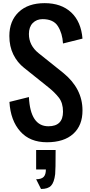

<svg xmlns="http://www.w3.org/2000/svg" viewBox="-20 -904 578 1232"><path d="M165.5 -686Q165.5 -612.3 228 -562.5L384.3 -437.5Q509.3 -336.4 509.3 -195.8Q509.8 -99.6 450.2 -45.4Q390.6 8.8 281.2 8.8Q171.9 8.8 110.4 -60.5Q47.9 -129.9 40.5 -250L165.5 -281.2Q174.8 -93.8 290.5 -93.8Q384.3 -93.8 384.3 -187.5Q384.3 -243.7 357.4 -277.8Q330.6 -312 290.5 -343.8L134.3 -468.8Q90.8 -502.9 65.4 -554.7Q40 -606.4 40 -672.9Q40 -769.5 100.1 -826.7Q160.2 -883.8 266.6 -883.8Q373 -883.8 437 -824.2Q500.5 -764.6 509.3 -656.2L384.3 -625Q380.4 -690.4 351.6 -735.8Q323.2 -781.2 252.9 -781.2Q214.8 -781.2 189.9 -755.9Q165.5 -730.5 165.5 -686ZM211.9 58.6H336.9Q336.9 187 334 213.4Q327.6 266.6 307.6 287.6Q288.1 308.6 243.2 308.6L211.9 246.1Q245.1 246.1 259.8 231.4Q274.4 216.8 274.4 183.6H211.9Z"/></svg>

Font: Oswald
Style: Book
Weight: 400
Designer: vernon adams
Foundry: vernon adams
Version: Version 1.000